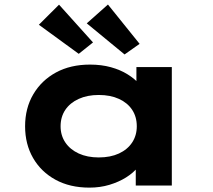

<svg xmlns="http://www.w3.org/2000/svg" viewBox="-20 -831 952 860"><path d="M380.5 9.4Q293 9.4 228.3 -26.1Q163.7 -61.6 128 -123.6Q92.4 -185.6 92.4 -265.3Q92.4 -346.4 129.2 -408.8Q166 -471.2 231 -506.5Q295.9 -541.7 383.5 -541.7Q434.2 -541.7 476.9 -529.9Q519.5 -518 551.5 -498Q583.6 -478.1 604 -454.4Q624.3 -430.6 629.4 -408.1L591 -405.1V-530.7H749.6V0H588.1V-142.4L621.2 -133.1Q617.9 -107 597.5 -81.8Q577.1 -56.6 544.6 -36.2Q512.2 -15.9 470.3 -3.2Q428.4 9.4 380.5 9.4ZM422.3 -125.8Q474.6 -125.8 512.9 -143.5Q551.2 -161.3 572 -192.9Q592.7 -224.5 592.7 -265.3Q592.7 -307.7 572 -339.1Q551.2 -370.5 512.9 -388Q474.6 -405.6 422.3 -405.6Q371.1 -405.6 332.5 -388Q293.9 -370.5 272.6 -339.1Q251.4 -307.7 251.4 -265.3Q251.4 -224.5 272.6 -192.9Q293.9 -161.3 332.5 -143.5Q371.1 -125.8 422.3 -125.8ZM538 -587.1 368.6 -726.4 463.5 -810.7 605.3 -634.6ZM332.7 -589.9 154.1 -720.1 244.4 -810.1 396.6 -640.9Z"/></svg>

Font: Lexend Peta
Style: Regular
Weight: 400
Designer: Bonnie Shaver-Troup, Thomas Jockin
Foundry: Lexend
Version: Version 1.007